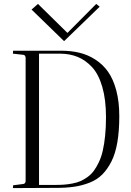

<svg xmlns="http://www.w3.org/2000/svg" viewBox="-20 -959 669 980"><path d="M110.8 -33.2V-665Q108.9 -678.2 99.1 -679.2L45.9 -685.1Q45.9 -688 46.4 -692.9Q46.9 -697.8 46.9 -700.2H291Q342.3 -700.2 385.3 -689.9Q428.2 -679.7 466.6 -655Q504.9 -630.4 531.5 -592.8Q558.1 -555.2 573.5 -497.6Q588.9 -439.9 588.9 -366.2Q588.9 -290.5 578.9 -232.4Q568.8 -174.3 548.6 -134.5Q528.3 -94.7 501.7 -68.1Q475.1 -41.5 437 -26.6Q398.9 -11.7 358.6 -5.9Q318.4 0 266.1 0H247.1L45.9 1Q45.9 -1.5 46.4 -6.1Q46.9 -10.7 46.9 -13.2L99.1 -20Q108.4 -21 110.8 -33.2ZM286.1 -685.1H179.2V-15.1H261.2Q287.1 -15.1 307.1 -16.6Q327.1 -18.1 350.3 -22.5Q373.5 -26.9 391.1 -34.7Q408.7 -42.5 427 -55.7Q445.3 -68.8 458.7 -86.9Q472.2 -105 484.6 -131.1Q497.1 -157.2 504.6 -190.2Q512.2 -223.1 516.6 -266.1Q521 -309.1 521 -360.8Q521 -450.2 502.2 -515.1Q483.4 -580.1 450 -616.2Q416.5 -652.3 376 -668.7Q335.4 -685.1 286.1 -685.1ZM488.8 -924.8 307.1 -749Q148.9 -903.3 141.1 -910.2L173.8 -939L324.2 -791L471.2 -939Z"/></svg>

Font: Antic Didone
Style: Regular
Weight: 400
Designer: Santiago Orozco
Foundry: Santiago Orozco
Version: Version 2.000